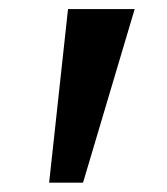

<svg xmlns="http://www.w3.org/2000/svg" viewBox="-20 -855 366 422"><path d="M276 -835 162.5 -453.5H88L129.5 -835Z"/></svg>

Font: Merriweather 24pt Black
Style: Regular
Weight: 900
Designer: Eben Sorkin
Foundry: Eben Sorkin
Version: Version 2.100